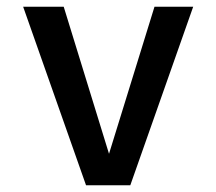

<svg xmlns="http://www.w3.org/2000/svg" viewBox="-20 -548 640 568"><path d="M551.5 -528 365.5 0H234.5L48.5 -528H168.5L302.5 -93L437 -528Z"/></svg>

Font: Fira Code Light Medium
Style: Regular
Weight: 500
Monospace: yes
Version: Version 5.002